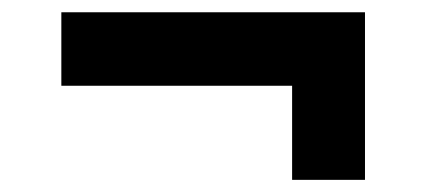

<svg xmlns="http://www.w3.org/2000/svg" viewBox="-20 -550 695 313"><path d="M575 -410.2H80V-530H575ZM575 -256.8H456.2V-530H575Z"/></svg>

Font: Be Vietnam Pro Variable Thin
Style: Regular
Weight: 100
Designer: Lam Bao, Tony Le, Vietanh Nguyen
Foundry: Yellow Type Foundry
Version: Version 1.002